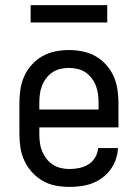

<svg xmlns="http://www.w3.org/2000/svg" viewBox="-20 -724 540 752"><path d="M252 8Q225 8 198 3Q171 -2 147.5 -15.5Q124 -29 105.5 -49.5Q87 -70 75.5 -94.5Q64 -119 60 -146Q56 -173 56 -200V-320Q56 -347 60 -374Q64 -401 75 -425.5Q86 -450 104.5 -470.5Q123 -491 146 -504Q169 -517 196 -522.5Q223 -528 250 -528Q277 -528 304 -522.5Q331 -517 354 -504Q377 -491 395.5 -470.5Q414 -450 425 -425.5Q436 -401 440 -374Q444 -347 444 -320V-225H134V-200Q134 -183 136 -166Q138 -149 144.5 -133Q151 -117 161.5 -103Q172 -89 186.5 -79.5Q201 -70 218 -66Q235 -62 252 -62Q271 -62 290.5 -66Q310 -70 326 -80Q342 -90 352.5 -107Q363 -124 364 -144H442Q441 -121 433.5 -99.5Q426 -78 412.5 -59.5Q399 -41 380.5 -27.5Q362 -14 341 -6Q320 2 297 5Q274 8 252 8ZM366 -295V-320Q366 -337 364 -354Q362 -371 356 -387Q350 -403 339.5 -417Q329 -431 315 -440.5Q301 -450 284 -454Q267 -458 250 -458Q233 -458 216 -454Q199 -450 185 -440.5Q171 -431 160.5 -417Q150 -403 144 -387Q138 -371 136 -354Q134 -337 134 -320V-295ZM100 -636V-704H400V-636Z"/></svg>

Font: Iosevka Fuck
Style: Regular
Weight: 400
Monospace: yes
Designer: Belleve Invis
Foundry: Belleve Invis
Version: Version 28.0.7; ttfautohint (v1.8.3)